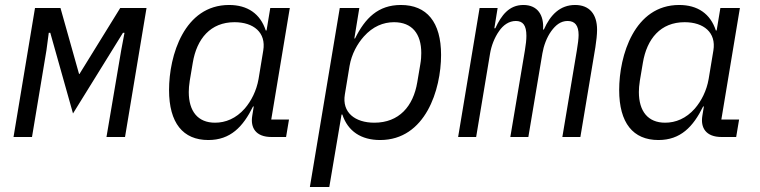

<svg xmlns="http://www.w3.org/2000/svg" viewBox="-20 -548 3041 768"><path d="M34.1 0H108L165.8 -346.9L175.1 -416.9H181.1L272 -94.1L471.9 -416.9H478L464.8 -346.9L405.9 0H480.1L566.1 -516H460.9L297.9 -252.1H296.2L221.9 -516H120Z M813.2 12.1C902 12.1 952.1 -40.8 992.2 -122.2H995L989 -84.9C981.2 -38 1002.1 0 1066.1 0H1124.3L1136 -70H1065L1139.2 -516H1061.1L1046.2 -426.1H1043C1021.3 -492.9 970.2 -528.1 896.3 -528.1C717 -528.1 656.2 -326 656.2 -187.9C656.2 -56.1 712 12.1 813.2 12.1ZM735.1 -180C735.1 -192.8 736.2 -207 739 -225.1L751.1 -296.9C767 -393.1 822.1 -459.2 918 -459.2C994.3 -459.2 1045.1 -418 1033 -345.9L1014.2 -231.9C1006 -185 985.1 -144.2 959.2 -114C924 -73.9 882.1 -57.2 840.2 -57.2C771.3 -57.2 735.1 -103 735.1 -180Z M1219.5 199.9H1297.2L1346.2 -89.8H1349.4C1371.4 -23.1 1424.4 12.1 1500.4 12.1C1682.2 12.1 1744.3 -190 1744.3 -328.1C1744.3 -459.9 1687.1 -528.1 1583.5 -528.1C1492.2 -528.1 1440.3 -475.1 1400.2 -394.2H1397.4L1417.3 -516H1339.1ZM1359.4 -170.1 1378.2 -284.1C1386.4 -332 1409.4 -372.9 1435.4 -402C1471.2 -442.1 1513.1 -459.2 1556.1 -459.2C1628.2 -459.2 1665.1 -413 1665.1 -335.9C1665.1 -323.2 1664.4 -308.9 1661.2 -290.8L1649.1 -219.1C1633.2 -122.9 1576.3 -57.2 1477.3 -57.2C1400.2 -57.2 1347.3 -98 1359.4 -170.1Z M1884.6 0 1940.3 -334.2C1945.3 -364 1957.4 -397 1976.6 -424C1992.5 -447.1 2015.3 -464.1 2043.3 -464.1C2071.4 -464.1 2085.6 -447.1 2085.6 -404.8C2085.6 -388.8 2083.5 -370 2079.5 -345.9L2021.3 0H2093.4L2149.5 -334.2C2154.5 -364 2166.5 -398.1 2185.4 -424C2202.4 -447.1 2222.3 -464.1 2250.4 -464.1C2280.5 -464.1 2294.4 -445 2294.4 -408C2294.4 -394.2 2291.5 -370 2287.3 -345.9L2229.4 0H2301.5L2361.5 -359C2365.4 -383.2 2368.3 -410.2 2368.3 -429C2368.3 -491.8 2337.4 -528.1 2280.5 -528.1C2220.5 -528.1 2181.5 -489 2155.5 -430H2152.3C2156.2 -486.2 2131.4 -528.1 2073.5 -528.1C2016.3 -528.1 1985.4 -486.9 1961.3 -435H1957.4L1970.5 -516H1898.4L1812.5 0Z M2613.6 12.1C2702.4 12.1 2752.5 -40.8 2792.6 -122.2H2795.5L2789.4 -84.9C2781.6 -38 2802.6 0 2866.5 0H2924.7L2936.4 -70H2865.4L2939.6 -516H2861.5L2846.6 -426.1H2843.4C2821.7 -492.9 2770.6 -528.1 2696.7 -528.1C2517.4 -528.1 2456.7 -326 2456.7 -187.9C2456.7 -56.1 2512.4 12.1 2613.6 12.1ZM2535.5 -180C2535.5 -192.8 2536.6 -207 2539.4 -225.1L2551.5 -296.9C2567.5 -393.1 2622.5 -459.2 2718.4 -459.2C2794.7 -459.2 2845.5 -418 2833.5 -345.9L2814.6 -231.9C2806.5 -185 2785.5 -144.2 2759.6 -114C2724.4 -73.9 2682.5 -57.2 2640.6 -57.2C2571.7 -57.2 2535.5 -103 2535.5 -180Z"/></svg>

Font: Margiela Mono Italic Italic
Style: Regular
Weight: 400
Designer: Mike Abbink, Paul van der Laan, Pieter van Rosmalen
Foundry: Bold Monday
Version: Version 2.003 2021